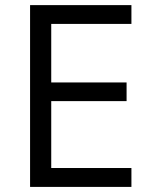

<svg xmlns="http://www.w3.org/2000/svg" viewBox="-20 -734 596 754"><path d="M496.1 0H98.1V-713.9H496.1V-640.1H181.2V-410.2H477.1V-336.9H181.2V-74.2H496.1Z"/></svg>

Font: f0_2797  
Style: Regular
Weight: 400
Foundry: Ascender Corporation
Version: Version 1.10